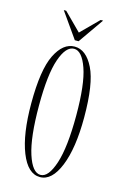

<svg xmlns="http://www.w3.org/2000/svg" viewBox="-106 -705 490 764"><g transform="rotate(15 139.0 -323.0)"><path d="M139 11Q89 11 59.5 -63Q30 -137 30 -263.5Q30 -402.5 60.8 -464.5Q91.5 -526.5 139 -526.5Q186.5 -526.5 217.2 -464.5Q248 -402.5 248 -263.5Q248 -137 218 -63Q188 11 139 11ZM139 2Q171.5 2 193.5 -65.2Q215.5 -132.5 215.5 -263.5Q215.5 -392 193.5 -454.8Q171.5 -517.5 139 -517.5Q105.5 -517.5 83.8 -454.8Q62 -392 62 -263.5Q62 -132.5 83.8 -65.2Q105.5 2 139 2ZM132.5 -551 59 -655.5H69L140 -584.5L211 -655.5H221L148 -551Z"/></g></svg>

Font: Imbue 100pt Thin
Style: Regular
Weight: 100
Designer: Tyler Finck
Foundry: Etcetera Type Company
Version: Version 1.102; ttfautohint (v1.8.3)